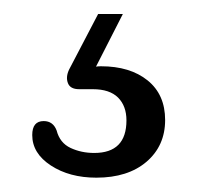

<svg xmlns="http://www.w3.org/2000/svg" viewBox="-20 -28 276 268"><path d="M117 -8.5H151.5L114 65Q117 64.5 121 64.5Q161.5 64.5 186 84.2Q210.5 104 210.5 139.5Q210.5 175.5 184.5 197.8Q158.5 220 114.5 220Q77 220 51 203Q25 186 25 160.5Q25 141 41 141Q54 141 59 154Q63.5 171.5 78.5 178.5Q93.5 185.5 111.5 185.5Q156.5 185.5 156.5 140Q156.5 120 144.8 108.2Q133 96.5 109.5 96.5H90.5Q78 96.5 74.8 88Q71.5 79.5 76.5 69Z"/></svg>

Font: Fraunces 9pt S100 Light
Style: Regular
Weight: 300
Version: Version 1.000; ttfautohint (v1.8.3)